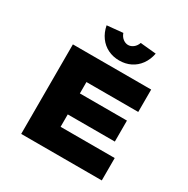

<svg xmlns="http://www.w3.org/2000/svg" viewBox="-204 -1119 1274 1300"><g transform="rotate(30 433.0 -469.0)"><path d="M134 0V-700H746V-525H341V-175H764V0ZM243 -272V-436H709V-272ZM459 -762Q411 -762 371 -781.5Q331 -801 304 -838Q277 -875 267 -926L391 -938Q400 -912 419 -897.5Q438 -883 459 -883Q480 -883 499 -897.5Q518 -912 527 -938L651 -926Q641 -875 614 -838Q587 -801 547.5 -781.5Q508 -762 459 -762Z"/></g></svg>

Font: Lexend Mega Black
Style: Regular
Weight: 900
Version: Version 1.007